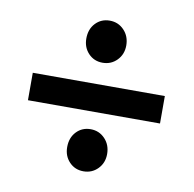

<svg xmlns="http://www.w3.org/2000/svg" viewBox="-62 -642 626 620"><g transform="rotate(10 250.5 -332.0)"><path d="M316 -509Q316 -480 297 -460.5Q278 -441 250 -441Q222 -441 203.5 -460.5Q185 -480 185 -509Q185 -540 203.5 -559.5Q222 -579 250 -579Q278 -579 297 -559Q316 -539 316 -509ZM34 -370H467V-280H34ZM316 -153Q316 -124 297 -104.5Q278 -85 250 -85Q222 -85 203.5 -104.5Q185 -124 185 -153Q185 -184 203.5 -203.5Q222 -223 250 -223Q278 -223 297 -203Q316 -183 316 -153Z"/></g></svg>

Font: Montserrat Medium
Style: Regular
Weight: 500
Designer: Julieta Ulanovsky
Foundry: Julieta Ulanovsky
Version: Version 6.001